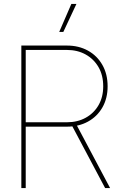

<svg xmlns="http://www.w3.org/2000/svg" viewBox="-20 -960 626 980"><path d="M88.9 0V-727.5H321.3Q381.8 -727.5 428.7 -701.7Q475.6 -675.8 502.4 -628.9Q529.3 -582 529.3 -519.5Q529.3 -458 502.7 -411.6Q476.1 -365.2 429.2 -339.4Q382.3 -313.5 321.3 -313.5H100.6V-335.9H321.3Q375.5 -335.9 417.2 -358.9Q459 -381.8 482.9 -423.1Q506.8 -464.4 506.8 -519.5Q506.8 -575.7 482.9 -617.2Q459 -658.7 417.2 -681.9Q375.5 -705.1 321.3 -705.1H111.3V0ZM516.6 0 340.8 -331.1H366.2L542 0ZM282.2 -796.9 344.2 -939.9H370.1L303.2 -796.9Z"/></svg>

Font: Inter 28pt Thin
Style: Regular
Weight: 250
Designer: Rasmus Andersson
Foundry: rsms
Version: Version 4.001;git-66647c0bb